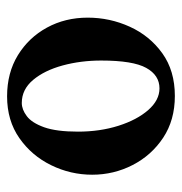

<svg xmlns="http://www.w3.org/2000/svg" viewBox="-6 -493 514 542"><g transform="rotate(-90 251.0 -222.0)"><path d="M251 14.6Q183.1 14.6 133.3 -18.3Q83.5 -51.3 56.2 -104.5Q28.8 -157.7 28.8 -218.8Q28.8 -279.8 55.7 -334.7Q82.5 -389.6 132.1 -424.3Q181.6 -459 250 -459Q316.4 -459 366.2 -428.5Q416 -397.9 444.1 -346.4Q472.2 -294.9 472.2 -231.4Q472.2 -168.9 446.5 -112.5Q420.9 -56.2 371.6 -20.8Q322.3 14.6 251 14.6ZM272.5 -28.8Q309.6 -28.8 330.3 -66.2Q351.1 -103.5 351.1 -193.4Q351.1 -251 337.2 -302.2Q323.2 -353.5 296.4 -385.5Q269.5 -417.5 231.4 -417.5Q212.9 -417.5 194.1 -403.3Q175.3 -389.2 162.8 -354.5Q150.4 -319.8 150.4 -258.8Q150.4 -196.8 167 -144.5Q183.6 -92.3 211.4 -60.5Q239.3 -28.8 272.5 -28.8Z"/></g></svg>

Font: Awami Nastaliq
Style: Bold
Weight: 700
Designer: Peter Martin, SIL International
Foundry: SIL International
Version: Version 3.100